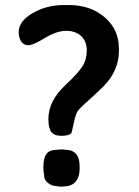

<svg xmlns="http://www.w3.org/2000/svg" viewBox="-20 -709 536 742"><path d="M227.1 -689.5H246.1Q329.6 -689.5 384.5 -642.3Q439.5 -595.2 439.5 -521.5V-512.2Q439.5 -455.6 406.2 -406.7Q389.2 -381.3 339.6 -337.2Q290 -293 281.5 -281.5Q272.9 -270 265.1 -233.4Q257.3 -196.8 255.9 -194.8Q246.1 -184.1 217.5 -184.1Q189 -184.1 178 -199.5Q167 -214.8 167 -249Q167 -318.8 232.9 -380.4Q281.2 -425.3 298.3 -452.1Q315.4 -479 315.4 -513.9Q315.4 -548.8 293.9 -569.3Q272.5 -589.8 235.6 -589.8Q198.7 -589.8 153.3 -562Q107.9 -534.2 89.6 -534.2Q71.3 -534.2 61.8 -548.8Q52.2 -563.5 52.2 -585Q52.2 -627 106 -658.2Q159.7 -689.5 227.1 -689.5ZM287.6 -69.3V-54.7Q287.6 -24.9 272 -6.8Q256.3 11.2 228 11.2L223.1 12.2H210.4L194.3 9.8Q181.6 9.8 165.8 -1.7Q149.9 -13.2 149.9 -37.1Q148.4 -44.4 148.4 -46.9L147.5 -62V-64.5L147.9 -66.9Q147.9 -98.1 159.4 -114Q170.9 -129.9 199.7 -129.9L204.6 -130.9L214.8 -131.3H222.2L239.7 -129.4Q260.7 -129.4 274.2 -113.8Q287.6 -98.1 287.6 -69.3Z"/></svg>

Font: Averia Libre
Style: Bold
Weight: 700
Version: Version 1.002